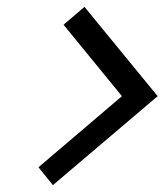

<svg xmlns="http://www.w3.org/2000/svg" viewBox="-20 -648 479 559"><path d="M134 -109 92 -161 335 -368 165 -576 226 -628 439 -368Z"/></svg>

Font: Tomorrow
Style: Italic
Weight: 400
Italic angle: -10°
Designer: Tony de Marco, Monica Rizzolli
Foundry: Just in Type
Version: Version 2.002